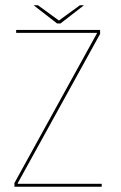

<svg xmlns="http://www.w3.org/2000/svg" viewBox="-20 -705 458 725"><path d="M34.5 0H364V-11H47V-13.5L358 -577V-592H41V-581H346.5V-580L34.5 -14ZM195.5 -616.5H208.5L297 -685H281.5L202.5 -627.5L123.5 -685H107Z"/></svg>

Font: Anybody Thin
Style: Regular
Weight: 100
Designer: Tyler Finck
Foundry: Etcetera Type Company
Version: Version 1.114;gftools[0.9.25]